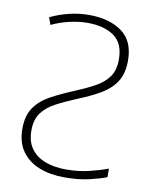

<svg xmlns="http://www.w3.org/2000/svg" viewBox="-83 -786 678 858"><g transform="rotate(10 256.0 -357.0)"><path d="M252 -724Q344 -724 401 -683Q458 -642 458 -553Q458 -494 434 -457Q410 -420 367.5 -395Q325 -370 270 -348Q212 -324 171.5 -302.5Q131 -281 109 -250.5Q87 -220 87 -172Q87 -120 111 -88Q135 -56 176 -41Q217 -26 269 -26Q325 -26 372.5 -37.5Q420 -49 458 -63V-24Q426 -12 378.5 -1Q331 10 268 10Q204 10 154 -9.5Q104 -29 75 -69.5Q46 -110 46 -172Q46 -232 72 -269Q98 -306 143.5 -330.5Q189 -355 247 -379Q298 -400 336 -421Q374 -442 395.5 -472Q417 -502 417 -551Q417 -624 372 -656Q327 -688 251 -688Q214 -688 171.5 -678.5Q129 -669 89 -650L77 -683Q117 -702 161.5 -713Q206 -724 252 -724Z"/></g></svg>

Font: Noto Sans Disp ExtLt
Style: Regular
Weight: 200
Designer: Monotype Design Team
Foundry: Monotype Imaging Inc.
Version: Version 2.000;GOOG;noto-source:20170915:90ef993387c0